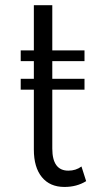

<svg xmlns="http://www.w3.org/2000/svg" viewBox="-20 -724 413 760"><path d="M235 16Q284 16 321 -7L302.5 -65Q280.5 -48.5 250.5 -48.5Q187 -48.5 187 -136V-369H314.5V-412H187V-482H314.5V-524.5H187V-703.5H114V-524.5H62V-482H114V-412H62V-369H114V-132Q114 -61.5 145.8 -22.8Q177.5 16 235 16Z"/></svg>

Font: Spartan
Style: Regular
Weight: 400
Designer: Matt Bailey, Mirko Velimirovic
Foundry: Matt Bailey
Version: Version 1.003; ttfautohint (v1.8.3)